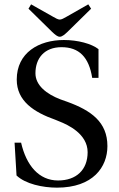

<svg xmlns="http://www.w3.org/2000/svg" viewBox="-20 -849 548 883"><path d="M111 -809 220 -702C233 -690 244 -680 255 -680C266 -680 278 -691 290 -702L399 -809L386 -829L286 -772C274 -765 263 -759 255 -759C247 -759 236 -765 224 -772L123 -829ZM47 -193 56 -42C97 -3 176 14 242 14C408 14 474 -81 474 -177C474 -288 399 -341 289 -381L258 -392C195 -416 143 -456 143 -512C143 -581 184 -632 263 -632C344 -632 389 -586 404 -491H433V-623C401 -648 338 -665 274 -665C159 -665 57 -607 57 -483C57 -384 136 -333 235 -298L252 -291C293 -275 383 -233 383 -149C383 -68 331 -19 247 -19C159 -19 101 -88 77 -193Z"/></svg>

Font: erewhon
Style: Regular
Weight: 400
Version: Version 1.0.0